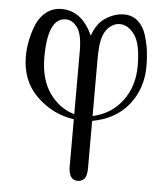

<svg xmlns="http://www.w3.org/2000/svg" viewBox="-51 -486 685 790"><g transform="rotate(5 291.5 -90.5)"><path d="M42 -232.9Q42 -265.1 48.6 -298.6Q55.2 -332 68.6 -365Q82 -397.9 109.1 -418.9Q136.2 -439.9 171.9 -439.9Q255.9 -439.9 300.8 -340.8Q317.9 -392.6 355 -416.3Q392.1 -439.9 430.2 -439.9Q464.4 -439.9 487.8 -418.9Q511.2 -397.9 521.7 -363.5Q532.2 -329.1 536.1 -299.1Q540 -269 540 -235.8Q540 -144 487.1 -76.9Q434.1 -9.8 336.9 7.8V202.1Q336.9 234.4 327.1 246.1Q315.9 259.3 298.8 258.8Q262.7 258.8 261.2 206.1V7.8Q171.4 -5.4 106.7 -69.1Q42 -132.8 42 -232.9ZM118.2 -235.8Q118.2 -145 158.7 -87.9Q199.2 -30.8 261.2 -13.2V-278.8Q260.3 -345.7 239.7 -372.3Q219.2 -398.9 192.9 -398.9Q118.2 -398.9 118.2 -235.8ZM336.9 -12.2Q414.1 -29.3 459 -89.6Q503.9 -149.9 503.9 -232.9Q503.9 -324.7 477.1 -361.8Q450.2 -398.9 416 -398.9Q387.2 -398.9 364 -372.1Q340.8 -345.2 337.9 -282.2Q336.9 -269 336.9 -243.2Z"/></g></svg>

Font: CMU Serif Upright Italic
Style: UprightItalic
Weight: 500
Version: Version 0.7.0